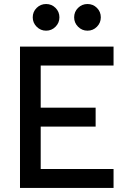

<svg xmlns="http://www.w3.org/2000/svg" viewBox="-20 -922 626 942"><path d="M78.1 0V-693.4H537.1V-600.6H179.7V-393.6H449.2V-300.8H179.7V-92.8H537.1V0ZM206.1 -771.5Q179.2 -771.5 159.9 -790.8Q140.6 -810.1 140.6 -836.9Q140.6 -864.3 159.9 -883.3Q179.2 -902.3 206.1 -902.3Q233.4 -902.3 252.4 -883.3Q271.5 -864.3 271.5 -836.9Q271.5 -810.1 252.4 -790.8Q233.4 -771.5 206.1 -771.5ZM409.2 -771.5Q382.3 -771.5 363 -790.8Q343.8 -810.1 343.8 -836.9Q343.8 -864.3 363 -883.3Q382.3 -902.3 409.2 -902.3Q436.5 -902.3 455.6 -883.3Q474.6 -864.3 474.6 -836.9Q474.6 -810.1 455.6 -790.8Q436.5 -771.5 409.2 -771.5Z"/></svg>

Font: CaskaydiaMono NF
Style: Regular
Weight: 400
Designer: Aaron Bell
Foundry: Saja Typeworks
Version: Version 2111.001; ttfautohint (v1.8.4);Nerd Fonts 3.1.1